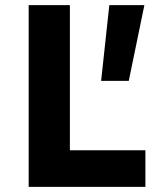

<svg xmlns="http://www.w3.org/2000/svg" viewBox="-20 -730 640 750"><path d="M92 0V-710H253V-143H548V0ZM375 -414 407 -710H544L483 -414Z"/></svg>

Font: Geist Mono ExtraBold
Style: Regular
Weight: 800
Monospace: yes
Designer: Basement.studio, Andrés Briganti, Mateo Zaragoza
Foundry: Basement.studio, Vercel, Andrés Briganti, Guido Ferreyra, Mateo Zaragoza
Version: Version 1.500; ttfautohint (v1.8.4.7-5d5b)